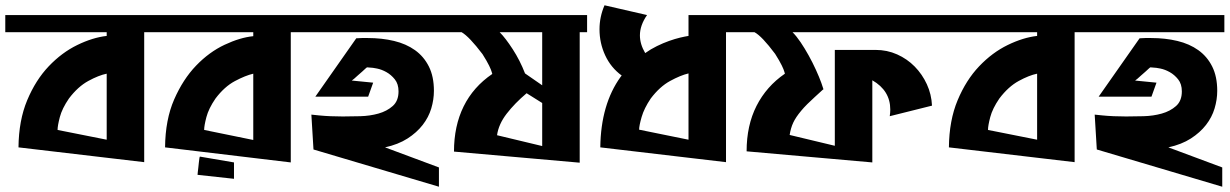

<svg xmlns="http://www.w3.org/2000/svg" viewBox="-22 -614 4656 727"><path d="M553 -492H524V0L48 -56Q49 -158 81 -234.5Q113 -311 162.5 -363Q212 -415 270.5 -443.5Q329 -472 382 -478V-492H-2V-557H553ZM382 -85V-335Q352 -329 312.5 -307.5Q273 -286 239 -241Q213 -203 204.5 -170.5Q196 -138 196 -122Z M1110 -492H1079V1L603 -56Q604 -161 637.5 -237.5Q671 -314 720.5 -365.5Q770 -417 828.5 -444.5Q887 -472 937 -477V-492H551V-557H1110ZM937 -84V-335Q907 -328 867.5 -307Q828 -286 794 -241Q768 -203 759.5 -170.5Q751 -138 751 -122ZM864 1V63L726 48L727 37Q728 30 729 20Q730 10 731 1Q732 -8 733 -14.5Q734 -21 735 -21Z M1640 20V93L1165 -48L1157 -180L1186 -177Q1206 -175 1229 -174Q1252 -173 1276 -173Q1306 -173 1342.5 -174Q1379 -175 1411 -184Q1443 -193 1465 -212.5Q1487 -232 1487 -268Q1487 -296 1473 -313.5Q1459 -331 1441 -341Q1423 -351 1405.5 -354.5Q1388 -358 1380 -358L1368 -359Q1367 -359 1362 -354.5Q1357 -350 1349.5 -343Q1342 -336 1333.5 -329Q1325 -322 1319 -316L1310 -309L1391 -301L1372 -248H1172L1327 -469L1348 -470H1371Q1424 -470 1470 -459Q1516 -448 1549.5 -424Q1583 -400 1602 -362Q1621 -324 1621 -270Q1621 -237 1611 -203.5Q1601 -170 1578.5 -141Q1556 -112 1521 -89.5Q1486 -67 1436 -56ZM1648 -557V-492H1106V-557Z M2201 -492H2173V2L1697 -40Q1697 -137 1733.5 -211Q1770 -285 1842 -334L1840 -341Q1838 -349 1830 -365.5Q1822 -382 1805 -409Q1755 -475 1726 -492H1646V-557H2201ZM1972 -261Q1927 -223 1896.5 -183.5Q1866 -144 1860 -102L2031 -61V-224ZM2031 -492H1870Q1892 -470 1919.5 -427.5Q1947 -385 1966 -336L2031 -291Z M2585 -85V-336Q2555 -329 2515.5 -307.5Q2476 -286 2442 -241Q2417 -204 2407.5 -171Q2398 -138 2398 -123ZM2421 -413Q2442 -428 2465.5 -439.5Q2489 -451 2511.5 -459Q2534 -467 2553 -471.5Q2572 -476 2585 -478V-557H2755V-492H2727V0L2251 -56Q2253 -219 2328 -323L2332 -328Q2291 -358 2269.5 -404.5Q2248 -451 2248 -503Q2248 -550 2267 -594L2428 -557Q2401 -518 2401 -480Q2401 -447 2421 -413Z M3507 -214 3347 -174Q3348 -181 3348.5 -187Q3349 -193 3349 -199Q3349 -271 3281 -310V1L2805 -41Q2805 -139 2842.5 -213Q2880 -287 2950 -335L2948 -342Q2946 -350 2938 -366.5Q2930 -383 2913 -410Q2863 -477 2835 -492H2752V-557H3525V-492H2979Q2994 -477 3009.5 -454Q3025 -431 3040 -404Q3055 -377 3067.5 -349.5Q3080 -322 3088 -300L3096 -276Q3095 -276 3085.5 -267Q3076 -258 3062.5 -246Q3049 -234 3035 -220Q3021 -206 3012 -195Q2991 -170 2981.5 -149.5Q2972 -129 2968 -103L3139 -62V-425H3293Q3337 -425 3375 -408Q3413 -391 3441.5 -362Q3470 -333 3487.5 -295Q3505 -257 3507 -214Z M4076 -492H4047V0L3571 -56Q3572 -158 3604 -234.5Q3636 -311 3685.5 -363Q3735 -415 3793.5 -443.5Q3852 -472 3905 -478V-492H3521V-557H4076ZM3905 -85V-335Q3875 -329 3835.5 -307.5Q3796 -286 3762 -241Q3736 -203 3727.5 -170.5Q3719 -138 3719 -122Z M4606 20V93L4131 -48L4123 -180L4152 -177Q4172 -175 4195 -174Q4218 -173 4242 -173Q4272 -173 4308.5 -174Q4345 -175 4377 -184Q4409 -193 4431 -212.5Q4453 -232 4453 -268Q4453 -296 4439 -313.5Q4425 -331 4407 -341Q4389 -351 4371.5 -354.5Q4354 -358 4346 -358L4334 -359Q4333 -359 4328 -354.5Q4323 -350 4315.5 -343Q4308 -336 4299.5 -329Q4291 -322 4285 -316L4276 -309L4357 -301L4338 -248H4138L4293 -469L4314 -470H4337Q4390 -470 4436 -459Q4482 -448 4515.5 -424Q4549 -400 4568 -362Q4587 -324 4587 -270Q4587 -237 4577 -203.5Q4567 -170 4544.5 -141Q4522 -112 4487 -89.5Q4452 -67 4402 -56ZM4614 -557V-492H4072V-557Z"/></svg>

Font: Shorif Bongobondhu ANSI V1
Style: Regular
Weight: 400
Designer: Shorif Uddin Shishir, Shorif art & Design, e-mail : shorifart@gmail.com, facebook : Shorif2001
Foundry: Lipighor Font Foundry
Version: Designed by Shorif Uddin Shishir | Developed by Niladri Shek